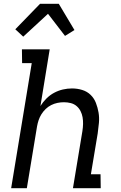

<svg xmlns="http://www.w3.org/2000/svg" viewBox="-20 -996 640 1016"><path d="M103 -802 61 -841 192 -976H291L374 -837L324 -806L234 -923ZM39 0 148 -662H97L96 -735H243L194 -435Q207 -456 225.5 -474.5Q244 -493 266.5 -505Q289 -517 313 -522.5Q337 -528 361 -528Q389 -528 415 -520Q441 -512 459.5 -494Q478 -476 487.5 -451.5Q497 -427 501.5 -400.5Q506 -374 503.5 -346Q501 -318 497 -290L461 -74H512L513 0H366L416 -302Q419 -321 419.5 -339.5Q420 -358 417 -375.5Q414 -393 406 -408.5Q398 -424 385 -435Q372 -446 354.5 -450.5Q337 -455 318 -455Q301 -455 284 -451.5Q267 -448 251 -440Q235 -432 222 -419.5Q209 -407 199.5 -392Q190 -377 184.5 -360.5Q179 -344 176 -327L122 0Z"/></svg>

Font: Iosevka Etoile
Style: Italic
Weight: 400
Italic angle: -9°
Designer: Belleve Invis
Foundry: Belleve Invis
Version: Version 22.1.2; ttfautohint (v1.8.4)